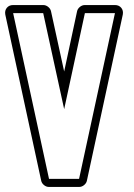

<svg xmlns="http://www.w3.org/2000/svg" viewBox="-27 -740 531 760"><path d="M-6 -682Q-9 -698 0 -709Q9 -720 25 -720H144Q155 -720 164 -712.5Q173 -705 175 -695L227 -457L278 -695Q280 -705 289 -712.5Q298 -720 309 -720H428Q444 -720 453 -709Q462 -698 459 -682L317 -25Q315 -15 306 -7.5Q297 0 286 0H167Q156 0 147 -7.5Q138 -15 136 -25ZM167 -32H286L428 -688H309L227 -308L144 -688H25Z"/></svg>

Font: Lichte PostBus
Style: Regular
Weight: 400
Designer: Peter Wiegel
Version: Version 1.001